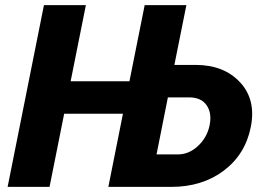

<svg xmlns="http://www.w3.org/2000/svg" viewBox="-20 -731 1019 751"><path d="M675.3 -127Q719.2 -127 754.6 -160.2Q790 -193.4 799.8 -240.7Q809.6 -288.1 788.3 -319.1Q767.1 -350.1 719.7 -350.1H636.7L592.3 -127ZM745.1 -477.1Q856 -477.1 919.2 -408.9Q982.4 -340.8 960.9 -233.9Q939.5 -127 855.2 -63.5Q771 0 649.9 0H403.8L460.9 -286.1H231L173.8 0H9.8L151.9 -710.9H315.9L256.3 -413.1H486.3L545.9 -710.9H709L662.1 -477.1Z"/></svg>

Font: Roboto-BlackItalic
Style: Italic
Weight: 900
Italic angle: -12°
Designer: Google
Version: Version 1.100141; 2013